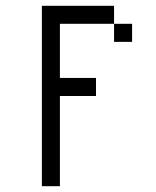

<svg xmlns="http://www.w3.org/2000/svg" viewBox="-20 -520 540 665"><path d="M312.5 -187.5V-250H187.5V-437.5H375V-375H437.5V-437.5H375V-500H125Q125 -500 125 125H187.5V-187.5Z"/></svg>

Font: BFUnifontExMono
Style: Regular
Weight: 500
Version: Version 15.0.06